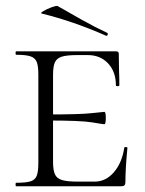

<svg xmlns="http://www.w3.org/2000/svg" viewBox="-20 -646 504 666"><path d="M36 -12Q70 -12 86 -17Q102 -22 107.5 -36.5Q113 -51 113 -81V-387Q113 -417 107.5 -431Q102 -445 86 -450.5Q70 -456 36 -456Q34 -456 34 -462Q34 -468 36 -468H382Q392 -468 392 -460L393 -398Q394 -379 394 -350Q394 -347 388 -347Q382 -347 382 -350Q382 -397 355 -426Q328 -455 284 -455H250Q212 -455 194.5 -449.5Q177 -444 170.5 -430Q164 -416 164 -386V-85Q164 -56 170.5 -41.5Q177 -27 195 -21.5Q213 -16 250 -16H308Q347 -16 375 -48.5Q403 -81 411 -133Q411 -136 416.5 -136Q422 -136 422 -133Q415 -61 415 -15Q415 -7 412 -3.5Q409 0 400 0H36Q34 0 34 -6Q34 -12 36 -12ZM144 -228V-249Q259 -249 298 -253.5Q337 -258 342 -258Q347 -258 347 -237Q347 -215 342 -215Q338 -215 299.5 -221.5Q261 -228 144 -228ZM125 -599Q118 -600 130.5 -607.5Q143 -615 159.5 -621Q176 -627 180 -625Q220 -602 264.5 -577Q309 -552 352 -532Q354 -531 354 -528Q354 -525 352 -523Q350 -521 348 -522Q235 -572 125 -599Z"/></svg>

Font: Cormorant SC Light
Style: Regular
Weight: 300
Designer: Christian Thalmann (Catharsis Fonts)
Foundry: Catharsis Fonts
Version: Version 4.000